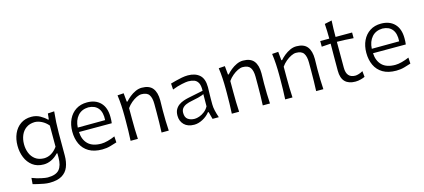

<svg xmlns="http://www.w3.org/2000/svg" viewBox="-66 -1292 4626 2097"><g transform="rotate(-15 2246.5 -244.0)"><path d="M292 213.9Q263.2 213.9 228.5 207.8Q193.8 201.7 161.6 193.8Q129.4 186 107.4 180.2L112.8 110.8Q166.5 131.8 216.3 142.1Q266.1 152.3 286.6 152.3Q380.4 152.3 418.2 107.7Q456.1 63 456.1 -26.9V-75.7H447.8Q411.1 -36.1 368.4 -16.1Q325.7 3.9 282.7 3.9Q207.5 3.9 157.2 -33.9Q106.9 -71.8 81.8 -133.3Q56.6 -194.8 56.6 -266.6Q56.6 -342.8 83.5 -403.3Q110.4 -463.9 161.1 -499Q211.9 -534.2 283.7 -534.2Q336.9 -534.2 379.9 -510.5Q422.9 -486.8 453.1 -456.5H461.4L468.3 -522.5L541 -527.3Q534.7 -466.3 531.2 -404.3Q527.8 -342.3 527.8 -283.7V-31.7Q527.8 42 505.6 97.4Q483.4 152.8 431.9 183.3Q380.4 213.9 292 213.9ZM302.2 -60.1Q391.1 -61 455.1 -149.9V-389.2Q422.9 -427.7 382.1 -448Q341.3 -468.3 303.7 -468.8Q245.6 -467.3 206.8 -439.5Q168 -411.6 148.7 -366Q129.4 -320.3 129.4 -264.6Q129.4 -211.4 147.7 -165.3Q166 -119.1 204.3 -90.3Q242.7 -61.5 302.2 -60.1Z M941.9 11.2Q850.6 11.2 791.3 -23.9Q731.9 -59.1 703.1 -120.8Q674.3 -182.6 674.3 -261.7Q674.3 -339.4 703.1 -399.7Q731.9 -460 784.9 -494.4Q837.9 -528.8 911.1 -528.8Q1007.3 -528.8 1063 -471.7Q1118.7 -414.6 1118.7 -308.1Q1118.7 -288.1 1117.9 -271.2Q1117.2 -254.4 1114.7 -238.8H744.1Q748 -152.8 798.1 -102.8Q848.1 -52.7 948.2 -52.7Q980 -52.7 1022 -63.7Q1064 -74.7 1105 -92.8L1108.9 -23.9Q1078.6 -14.2 1035.2 -1.5Q991.7 11.2 941.9 11.2ZM1053.7 -290.5Q1059.1 -377.9 1022.2 -424.1Q985.4 -470.2 912.1 -472.7Q835.9 -470.7 792 -420.7Q748 -370.6 743.7 -289.1Z M1263.7 0Q1266.6 -57.6 1268.1 -111.1Q1269.5 -164.6 1269.5 -228.5V-280.8Q1269.5 -337.4 1266.1 -397.5Q1262.7 -457.5 1254.4 -516.6L1324.7 -521.5L1334 -423.8H1342.8Q1362.3 -446.8 1392.3 -471.2Q1422.4 -495.6 1458.3 -512.2Q1494.1 -528.8 1530.3 -528.8Q1614.7 -528.8 1652.8 -481.2Q1690.9 -433.6 1690.9 -343.3Q1690.9 -310.1 1689.9 -280.8Q1689 -251.5 1689 -228.5Q1689 -164.6 1690.2 -111.1Q1691.4 -57.6 1695.3 0H1613.8Q1616.2 -57.6 1617.4 -110.8Q1618.7 -164.1 1618.7 -226.1V-322.3Q1618.7 -390.6 1594.7 -425.8Q1570.8 -460.9 1508.8 -460.9Q1483.9 -460.9 1453.1 -446Q1422.4 -431.2 1392.3 -406Q1362.3 -380.9 1340.3 -349.1V-226.1Q1340.3 -164.1 1341.6 -110.8Q1342.8 -57.6 1346.2 0Z M1982.4 10.3Q1908.7 10.3 1868.9 -30Q1829.1 -70.3 1829.1 -132.3Q1829.1 -174.3 1844.7 -202.1Q1860.4 -230 1885.3 -247.3Q1910.2 -264.6 1938.7 -274.4Q1967.3 -284.2 1993.2 -289.6L2164.6 -324.7Q2166.5 -384.3 2150.1 -414.3Q2133.8 -444.3 2104.5 -454.6Q2075.2 -464.8 2038.1 -464.8Q2016.6 -464.8 1965.1 -454.1Q1913.6 -443.4 1856.9 -420.9L1852.5 -489.7Q1876.5 -496.6 1910.6 -505.6Q1944.8 -514.6 1981.7 -521.7Q2018.6 -528.8 2051.3 -528.8Q2134.3 -528.8 2182.9 -486.1Q2231.4 -443.4 2231.4 -348.1Q2231.4 -325.2 2230 -289.6Q2228.5 -253.9 2228.5 -220.2V-153.8Q2228.5 -120.1 2237.3 -82Q2246.1 -43.9 2261.2 0H2190.4L2168 -83H2160.2Q2128.4 -42 2078.9 -15.9Q2029.3 10.3 1982.4 10.3ZM2003.9 -50.8Q2027.3 -50.8 2057.4 -61.5Q2087.4 -72.3 2115.7 -94Q2144 -115.7 2162.1 -149.4L2163.1 -287.1Q2154.3 -282.7 2139.9 -277.1Q2125.5 -271.5 2097.7 -264.4Q2069.8 -257.3 2020 -247.6Q1987.3 -241.7 1959.2 -230.2Q1931.2 -218.8 1914.1 -198.5Q1897 -178.2 1897 -145.5Q1897 -94.2 1927.5 -72.5Q1958 -50.8 2003.9 -50.8Z M2408.2 0Q2411.1 -57.6 2412.6 -111.1Q2414.1 -164.6 2414.1 -228.5V-280.8Q2414.1 -337.4 2410.6 -397.5Q2407.2 -457.5 2398.9 -516.6L2469.2 -521.5L2478.5 -423.8H2487.3Q2506.8 -446.8 2536.9 -471.2Q2566.9 -495.6 2602.8 -512.2Q2638.7 -528.8 2674.8 -528.8Q2759.3 -528.8 2797.4 -481.2Q2835.4 -433.6 2835.4 -343.3Q2835.4 -310.1 2834.5 -280.8Q2833.5 -251.5 2833.5 -228.5Q2833.5 -164.6 2834.7 -111.1Q2835.9 -57.6 2839.8 0H2758.3Q2760.7 -57.6 2762 -110.8Q2763.2 -164.1 2763.2 -226.1V-322.3Q2763.2 -390.6 2739.3 -425.8Q2715.3 -460.9 2653.3 -460.9Q2628.4 -460.9 2597.7 -446Q2566.9 -431.2 2536.9 -406Q2506.8 -380.9 2484.9 -349.1V-226.1Q2484.9 -164.1 2486.1 -110.8Q2487.3 -57.6 2490.7 0Z M3011.7 0Q3014.6 -57.6 3016.1 -111.1Q3017.6 -164.6 3017.6 -228.5V-280.8Q3017.6 -337.4 3014.2 -397.5Q3010.7 -457.5 3002.4 -516.6L3072.8 -521.5L3082 -423.8H3090.8Q3110.4 -446.8 3140.4 -471.2Q3170.4 -495.6 3206.3 -512.2Q3242.2 -528.8 3278.3 -528.8Q3362.8 -528.8 3400.9 -481.2Q3439 -433.6 3439 -343.3Q3439 -310.1 3438 -280.8Q3437 -251.5 3437 -228.5Q3437 -164.6 3438.2 -111.1Q3439.5 -57.6 3443.4 0H3361.8Q3364.3 -57.6 3365.5 -110.8Q3366.7 -164.1 3366.7 -226.1V-322.3Q3366.7 -390.6 3342.8 -425.8Q3318.8 -460.9 3256.8 -460.9Q3231.9 -460.9 3201.2 -446Q3170.4 -431.2 3140.4 -406Q3110.4 -380.9 3088.4 -349.1V-226.1Q3088.4 -164.1 3089.6 -110.8Q3090.8 -57.6 3094.2 0Z M3804.7 11.2Q3728 11.2 3687.7 -29.5Q3647.5 -70.3 3647.5 -154.3Q3647.5 -240.2 3647.9 -319.6Q3648.4 -398.9 3648.9 -459.5L3546.4 -452.6V-516.6H3648.9Q3648.4 -561.5 3647.2 -601.3Q3646 -641.1 3643.1 -684.1L3724.6 -701.7Q3721.7 -649.9 3720.7 -608.6Q3719.7 -567.4 3719.7 -516.6H3906.7V-452.6Q3860.4 -456.5 3813 -458.7Q3765.6 -460.9 3719.7 -461.4V-168.5Q3719.7 -52.2 3820.3 -52.2Q3836.9 -52.2 3861.8 -60.1Q3886.7 -67.9 3905.8 -80.1L3912.6 -13.7Q3897.5 -5.9 3866.5 2.7Q3835.4 11.2 3804.7 11.2Z M4266.6 11.2Q4175.3 11.2 4116 -23.9Q4056.6 -59.1 4027.8 -120.8Q3999 -182.6 3999 -261.7Q3999 -339.4 4027.8 -399.7Q4056.6 -460 4109.6 -494.4Q4162.6 -528.8 4235.8 -528.8Q4332 -528.8 4387.7 -471.7Q4443.4 -414.6 4443.4 -308.1Q4443.4 -288.1 4442.6 -271.2Q4441.9 -254.4 4439.5 -238.8H4068.8Q4072.8 -152.8 4122.8 -102.8Q4172.9 -52.7 4272.9 -52.7Q4304.7 -52.7 4346.7 -63.7Q4388.7 -74.7 4429.7 -92.8L4433.6 -23.9Q4403.3 -14.2 4359.9 -1.5Q4316.4 11.2 4266.6 11.2ZM4378.4 -290.5Q4383.8 -377.9 4346.9 -424.1Q4310.1 -470.2 4236.8 -472.7Q4160.6 -470.7 4116.7 -420.7Q4072.8 -370.6 4068.4 -289.1Z"/></g></svg>

Font: Pinar-DS3-FD Regular
Style: Regular
Weight: 400
Designer: Amin Abedi
Version: Version 3.000